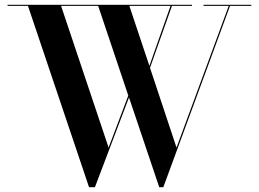

<svg xmlns="http://www.w3.org/2000/svg" viewBox="-20 -770 1078 800"><path d="M780 -745.5V-750H11.5V-745.5H96.5L351 10H375.5L517.5 -364L643.5 10H660.5L938.5 -745.5H1027V-750H828V-745.5H933L715.5 -155L605 -487.5L696.5 -745.5ZM432.5 -155 234.5 -745.5H389L514.5 -372ZM519 -745.5H690.5L602.5 -495.5Z"/></svg>

Font: Bodoni* 36pt Medium
Style: Regular
Weight: 500
Version: Version 2.3